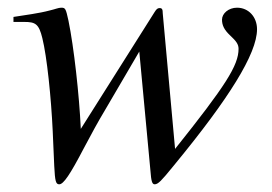

<svg xmlns="http://www.w3.org/2000/svg" viewBox="-20 -461 707 499"><path d="M403 -426C403 -437 401 -440 395 -440C390 -440 387 -438 382 -430L190 -126C186 -214 172 -339 158 -407C151 -439 150 -441 139 -441C132 -441 123 -437 110 -434C80 -426 46 -422 15 -417V-404H43C72 -404 81 -399 90 -362C102 -314 113 -207 117 -120L121 -29C123 10 125 18 134 18C145 18 162 -7 198 -76C217 -112 235 -145 253 -175L342 -327L371 -17C373 9 375 18 382 18C391 18 400 8 427 -25L436 -36C574 -204 648 -321 648 -385C648 -417 626 -441 596 -441C574 -441 557 -426 557 -410C557 -396 562 -384 578 -369C594 -354 600 -346 600 -334C600 -291 566 -238 435 -74Z"/></svg>

Font: XITS
Style: Italic
Weight: 400
Italic angle: -16.33°
Designer: MicroPress Inc., with final additions and corrections provided by Coen Hoffman, Elsevier (retired)
Version: Version 1.107